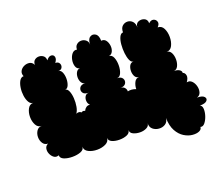

<svg xmlns="http://www.w3.org/2000/svg" viewBox="-110 -701 1117 969"><g transform="rotate(-20 449.0 -216.0)"><path d="M673 -17Q671 4 656 13.5Q641 23 622 21.5Q603 20 589.5 8.5Q576 -3 577 -24Q577 -9 561 -1Q545 7 525 6.5Q505 6 489.5 -1.5Q474 -9 474 -25Q474 -9 456.5 -1.5Q439 6 416 6Q393 6 376 -1.5Q359 -9 359 -25Q359 -5 339 5Q319 15 293 15Q267 15 247 5Q227 -5 227 -25Q227 -9 208 -1.5Q189 6 163.5 6Q138 6 119 -1.5Q100 -9 100 -25Q85 -19 73.5 -27.5Q62 -36 56 -50.5Q50 -65 53 -79Q56 -93 70 -99Q52 -99 42.5 -113.5Q33 -128 33 -146.5Q33 -165 42.5 -179.5Q52 -194 70 -194Q50 -194 40 -213Q30 -232 30 -256Q30 -280 40 -299Q50 -318 70 -318Q56 -318 47.5 -332.5Q39 -347 36 -368Q33 -389 36 -410.5Q39 -432 47.5 -446.5Q56 -461 70 -461Q63 -477 70 -490Q77 -503 91.5 -509.5Q106 -516 120.5 -513.5Q135 -511 143 -495Q143 -512 153 -520Q163 -528 176 -528Q189 -528 199.5 -520Q210 -512 210 -495Q223 -512 236 -511.5Q249 -511 252.5 -498.5Q256 -486 243 -469Q259 -469 264.5 -458Q270 -447 264.5 -436Q259 -425 243 -425Q256 -425 262.5 -410Q269 -395 269 -375.5Q269 -356 262.5 -340.5Q256 -325 243 -325Q255 -325 262 -309Q269 -293 270.5 -269.5Q272 -246 268 -224.5Q264 -203 255 -192Q273 -199 282 -189Q292 -196 302 -190Q306 -200 315 -206.5Q324 -213 336 -211Q326 -219 324.5 -233Q323 -247 329.5 -258.5Q336 -270 351 -270Q327 -270 319.5 -283Q312 -296 319.5 -309Q327 -322 351 -322Q338 -322 331 -334Q324 -346 324 -361.5Q324 -377 331 -389Q338 -401 351 -401Q335 -404 330 -420Q325 -436 328.5 -454.5Q332 -473 342.5 -485.5Q353 -498 369 -495Q369 -512 379.5 -521Q390 -530 404 -530Q418 -530 429 -521Q440 -512 440 -495Q440 -524 454.5 -533.5Q469 -543 484 -533.5Q499 -524 499 -495Q515 -497 524 -485Q533 -473 535 -456Q537 -439 530.5 -425Q524 -411 509 -409Q525 -409 532.5 -391Q540 -373 540 -349.5Q540 -326 532.5 -308Q525 -290 509 -290Q531 -290 538.5 -277Q546 -264 538.5 -251Q531 -238 509 -238Q524 -238 531.5 -228.5Q539 -219 538 -209Q559 -214 582 -205Q582 -224 590.5 -241Q599 -258 617 -258Q602 -258 595 -270.5Q588 -283 588 -299.5Q588 -316 595 -328.5Q602 -341 617 -341Q605 -341 598 -357Q591 -373 588.5 -396Q586 -419 588 -442.5Q590 -466 597.5 -481.5Q605 -497 617 -497Q617 -520 629 -530.5Q641 -541 656.5 -540.5Q672 -540 683 -528.5Q694 -517 694 -495Q694 -516 709.5 -522.5Q725 -529 741 -522.5Q757 -516 757 -495Q770 -508 783 -504.5Q796 -501 800 -488Q804 -475 790 -461Q811 -461 821 -441Q831 -421 831 -395Q831 -369 821 -349Q811 -329 790 -329Q806 -329 814 -313.5Q822 -298 822 -277.5Q822 -257 814 -241.5Q806 -226 790 -226Q811 -226 821.5 -218.5Q832 -211 830 -202Q842 -198 844.5 -183.5Q847 -169 833 -150Q849 -154 860.5 -142.5Q872 -131 876.5 -113Q881 -95 876 -79.5Q871 -64 855 -60Q884 -60 893.5 -49Q903 -38 893.5 -27.5Q884 -17 855 -17Q867 -13 868 4.5Q869 22 862.5 42Q856 62 845 75.5Q834 89 821 85Q821 98 806.5 104.5Q792 111 770 109Q748 107 726 93.5Q704 80 689 53Q674 26 673 -17Z"/></g></svg>

Font: Rubik Bubbles
Style: Regular
Weight: 400
Designer: Hubert and Fischer, NaN
Foundry: Hubert and Fischer, NaN
Version: Version 2.200